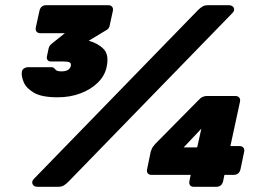

<svg xmlns="http://www.w3.org/2000/svg" viewBox="-20 -720 1001 740"><path d="M202 -345Q141 -345 111 -362.5Q81 -380 71.5 -403Q62 -426 64 -442Q65 -452 73 -456.5Q81 -461 85 -461H136Q146 -461 156 -461Q166 -461 176 -461Q186 -461 189 -457Q192 -453 197 -449Q202 -445 217 -445Q234 -445 242.5 -451Q251 -457 253 -466Q255 -477 247.5 -480Q240 -483 225 -483H176Q167 -483 163 -489Q159 -495 161 -503L167 -532Q169 -540 172 -544Q175 -548 181 -553L230 -592H136Q126 -592 121 -598Q116 -604 118 -614L132 -678Q137 -700 158 -700H397Q407 -700 412 -694Q417 -688 415 -678L403 -623Q402 -616 398.5 -611Q395 -606 385 -601L322 -563Q358 -553 379.5 -531Q401 -509 391 -462Q384 -428 357 -401.5Q330 -375 290 -360Q250 -345 202 -345ZM125 0Q110 0 105.5 -10.5Q101 -21 111 -31L743 -681Q752 -690 760.5 -695Q769 -700 783 -700H861Q876 -700 881 -690Q886 -680 875 -669L243 -19Q234 -10 225.5 -5Q217 0 203 0ZM727 0Q717 0 712.5 -6Q708 -12 710 -22L715 -46H564Q554 -46 549.5 -52Q545 -58 547 -68L561 -136Q562 -138 565 -146Q568 -154 579 -166L743 -332Q753 -343 761 -346.5Q769 -350 776 -350H887Q897 -350 902 -344Q907 -338 905 -328L868 -157H903Q913 -157 918 -151Q923 -145 921 -135L907 -68Q902 -46 880 -46H845L840 -22Q835 0 813 0ZM688 -152H740L756 -224Z"/></svg>

Font: Rubik Black
Style: Italic
Weight: 900
Italic angle: -12°
Designer: Hubert and Fischer
Foundry: Hubert and Fischer
Version: Version 2.300;gftools[0.9.30]